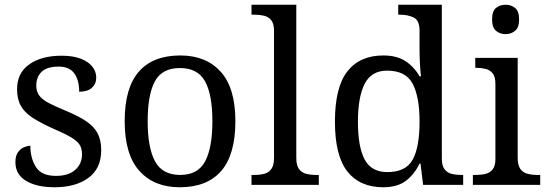

<svg xmlns="http://www.w3.org/2000/svg" viewBox="-20 -780 2312 810"><path d="M210 10Q135 10 90 -17Q45 -44 45 -96Q45 -123 56 -138Q67 -153 81.5 -159Q96 -165 108 -165Q108 -113 131.5 -75.5Q155 -38 216 -38Q269 -38 297.5 -63.5Q326 -89 326 -129Q326 -154 315.5 -170Q305 -186 278.5 -201.5Q252 -217 203 -238Q152 -261 118.5 -282.5Q85 -304 68.5 -332.5Q52 -361 52 -404Q52 -472 103.5 -508.5Q155 -545 240 -545Q288 -545 320.5 -532.5Q353 -520 369.5 -499Q386 -478 386 -453Q386 -426 367.5 -409.5Q349 -393 314 -393Q314 -443 293 -471Q272 -499 228 -499Q177 -499 155 -476.5Q133 -454 133 -419Q133 -394 145.5 -377Q158 -360 185.5 -345.5Q213 -331 257 -313Q310 -291 343 -269Q376 -247 391.5 -218Q407 -189 407 -147Q407 -69 353 -29.5Q299 10 210 10Z M738 10Q630 10 568 -59Q506 -128 506 -269Q506 -409 565.5 -477.5Q625 -546 741 -546Q849 -546 911 -477.5Q973 -409 973 -269Q973 -128 913.5 -59Q854 10 738 10ZM740 -42Q815 -42 845.5 -99.5Q876 -157 876 -269Q876 -381 845 -437Q814 -493 739 -493Q664 -493 633.5 -437Q603 -381 603 -269Q603 -157 634 -99.5Q665 -42 740 -42Z M1041 0V-42H1054Q1077 -42 1095.5 -47Q1114 -52 1125 -67.5Q1136 -83 1136 -114V-650Q1136 -680 1124.5 -694.5Q1113 -709 1094.5 -713.5Q1076 -718 1054 -718H1041V-760H1230V-114Q1230 -83 1241 -67.5Q1252 -52 1271 -47Q1290 -42 1312 -42H1325V0Z M1597 10Q1498 10 1445.5 -56.5Q1393 -123 1393 -267Q1393 -412 1445.5 -479Q1498 -546 1597 -546Q1655 -546 1691.5 -521.5Q1728 -497 1750 -458H1756Q1753 -483 1751.5 -513.5Q1750 -544 1750 -568V-650Q1750 -694 1725.5 -706Q1701 -718 1668 -718H1660V-760H1844V-110Q1844 -81 1855.5 -66Q1867 -51 1885.5 -46.5Q1904 -42 1926 -42H1934V0H1765L1754 -90H1750Q1728 -44 1692 -17Q1656 10 1597 10ZM1614 -54Q1692 -54 1721 -106.5Q1750 -159 1750 -267Q1750 -371 1721 -426.5Q1692 -482 1613 -482Q1547 -482 1518.5 -426.5Q1490 -371 1490 -266Q1490 -160 1518.5 -107Q1547 -54 1614 -54Z M1975 0V-42H1988Q2010 -42 2028.5 -46.5Q2047 -51 2058.5 -65.5Q2070 -80 2070 -109V-426Q2070 -456 2058.5 -470.5Q2047 -485 2028.5 -489.5Q2010 -494 1988 -494H1985V-536H2164V-114Q2164 -83 2175 -67.5Q2186 -52 2205 -47Q2224 -42 2246 -42H2259V0ZM2113 -636Q2089 -636 2072.5 -650Q2056 -664 2056 -698Q2056 -733 2072.5 -746.5Q2089 -760 2113 -760Q2136 -760 2153 -746.5Q2170 -733 2170 -698Q2170 -664 2153 -650Q2136 -636 2113 -636Z"/></svg>

Font: Noto Serif Toto
Style: Regular
Weight: 400
Designer: Monotype Design Team
Foundry: Monotype Imaging Inc.
Version: Version 2.001